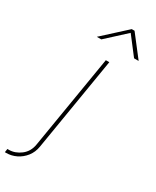

<svg xmlns="http://www.w3.org/2000/svg" viewBox="-351 -807 869 1072"><g transform="rotate(30 83.0 -270.5)"><path d="M118.7 -522.5H141.1L41.5 79.1Q35.2 117.7 13.2 145.8Q-8.8 173.8 -39.6 189Q-70.3 204.1 -104 204.1H-112.8L-109.4 181.6H-100.6Q-60.1 181.6 -24.4 154.3Q11.2 127 19 79.1ZM38.6 -610.4H10.3L10.7 -611.3L157.2 -745.1H175.3L278.8 -611.3L278.3 -610.4H250L162.6 -724.1Z"/></g></svg>

Font: Inter 28pt Thin
Style: Italic
Weight: 250
Italic angle: -9.3988°
Designer: Rasmus Andersson
Foundry: rsms
Version: Version 4.001;git-66647c0bb